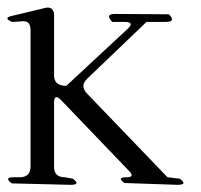

<svg xmlns="http://www.w3.org/2000/svg" viewBox="-24 -524 544 519"><path d="M7.8 -28.3Q-14.6 -44.9 13.7 -44.9H29.3Q58.6 -44.9 58.6 -74.2V-442.4Q58.6 -471.7 30.3 -465.8L8.8 -464.8Q-17.6 -475.6 9.8 -481.4L99.6 -502.9Q119.1 -506.8 122.1 -486.3V-320.3Q122.1 -292 155.3 -292L320.3 -445.3Q341.8 -464.8 312.5 -464.8H279.3Q258.8 -486.3 287.1 -486.3L432.6 -485.4Q453.1 -464.8 423.8 -464.8H372.1L211.9 -311.5Q191.4 -292 210.9 -271.5L428.7 -44.9L461.9 -41Q484.4 -24.4 456.1 -24.4L312.5 -29.3Q290 -44.9 318.4 -44.9Q340.8 -44.9 326.2 -60.5L141.6 -252.9Q122.1 -273.4 122.1 -245.1V-73.2Q122.1 -44.9 151.4 -44.9L172.9 -41Q195.3 -24.4 167 -24.4Z"/></svg>

Font: B2 Hana
Style: Regular
Weight: 500
Version: 2020-08-05; (max)